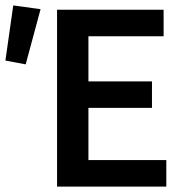

<svg xmlns="http://www.w3.org/2000/svg" viewBox="-36 -690 686 710"><path d="M175 0V-654H569V-556H291V-389H526V-291H291V-98H579V0ZM-16 -466 13 -670 114 -656 59 -452Z"/></svg>

Font: Giro Semibold
Style: Regular
Weight: 600
Designer: Paul D. Hunt
Foundry: Adobe Systems Incorporated
Version: Version 1.000;PS 1.0;hotconv 1.0.88;makeotf.lib2.5.647800